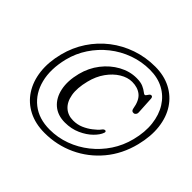

<svg xmlns="http://www.w3.org/2000/svg" viewBox="-181 -944 1188 1188"><g transform="rotate(45 412.5 -350.5)"><path d="M349.5 36.5Q269 36.5 208.2 5.2Q147.5 -26 110.8 -82.5Q74 -139 65 -214.5Q56 -290 78.5 -378.5Q99 -459 142.8 -525Q186.5 -591 248.2 -638.8Q310 -686.5 385.2 -712.5Q460.5 -738.5 543.5 -738.5Q621.5 -738.5 681 -707.8Q740.5 -677 777 -621.5Q813.5 -566 822.5 -490.2Q831.5 -414.5 809 -324.5Q781 -213 713.2 -132Q645.5 -51 551.2 -7.2Q457 36.5 349.5 36.5ZM357.5 -0.5Q428 -0.5 493.5 -24.5Q559 -48.5 614.2 -92.2Q669.5 -136 709 -195.5Q748.5 -255 766.5 -326.5Q787 -407 779 -475.5Q771 -544 739.2 -594.8Q707.5 -645.5 655.5 -673.5Q603.5 -701.5 535 -701.5Q462 -701.5 395 -677.2Q328 -653 272.8 -609.2Q217.5 -565.5 178.2 -506.2Q139 -447 121.5 -377.5Q95 -269 116.5 -184Q138 -99 200.2 -49.8Q262.5 -0.5 357.5 -0.5ZM610.5 -226.5Q601.5 -199.5 571.2 -169.5Q541 -139.5 495 -118.8Q449 -98 393 -98Q329.5 -98 288.5 -133.2Q247.5 -168.5 234.5 -230.5Q221.5 -292.5 241.5 -371.5Q259 -440 300.2 -493Q341.5 -546 397.2 -576.5Q453 -607 512.5 -607Q549 -607 570.5 -597.2Q592 -587.5 603.5 -578Q615 -568.5 621.5 -568.5Q626 -568.5 630.5 -575.5Q635 -582.5 640.2 -589.2Q645.5 -596 652.5 -596Q664 -596 665.5 -580L672 -464.5Q672.5 -454.5 666.5 -447.2Q660.5 -440 652 -440Q635 -439 631.5 -457.5Q621.5 -520 590 -545.5Q558.5 -571 510 -571Q470.5 -571 430.5 -546.8Q390.5 -522.5 359 -478.5Q327.5 -434.5 313 -375.5Q294.5 -302 303.8 -250Q313 -198 343.8 -170.5Q374.5 -143 420.5 -143Q456.5 -143 487.2 -156.2Q518 -169.5 543 -189Q573 -212 583.2 -226.8Q593.5 -241.5 604 -241Q614.5 -239 610.5 -226.5Z"/></g></svg>

Font: Fraunces 72pt S100 Light
Style: Italic
Weight: 300
Italic angle: -16°
Version: Version 1.000; ttfautohint (v1.8.3)